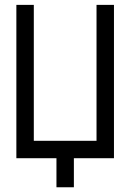

<svg xmlns="http://www.w3.org/2000/svg" viewBox="-20 -665 548 807"><path d="M290.5 122.1H217.3V0H48.8V-644.5H122.1V-73.2H385.7V-644.5H459V0H290.5Z"/></svg>

Font: Catrinity
Style: Regular
Weight: 400
Designer: Alexander Lange
Foundry: High-Logic / Made with FontCreator
Version: Version 2.090;May 20, 2024;FontCreator 15.0.0.2974 64-bit